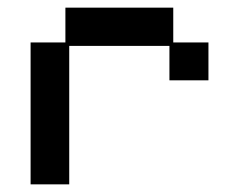

<svg xmlns="http://www.w3.org/2000/svg" viewBox="-20 -470 626 502"><path d="M60 12V-359H151V-450H433V-359H525V-260H423V-350H161V12Z"/></svg>

Font: Pixelify Sans
Style: Regular
Weight: 400
Designer: Stefie Justprince
Foundry: Typecalism Foundryline
Version: Version 1.000;February 13, 2025;FontCreator 15.0.0.3015 64-b